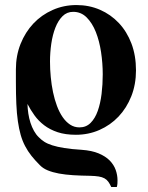

<svg xmlns="http://www.w3.org/2000/svg" viewBox="-20 -522 588 761"><path d="M519 -243.2Q519 -301.8 501 -349.4Q482.9 -397 450.9 -430.9Q418.9 -464.8 376 -483.4Q333 -502 283.2 -502Q232.4 -502 188.5 -482.4Q144.5 -462.9 112.3 -428.7Q80.1 -394.5 61.5 -347.9Q43 -301.3 43 -247.1V-198.2Q43 -148.9 44.7 -110.6Q46.4 -72.3 50.8 -41.7Q55.2 -11.2 62 12.7Q68.8 36.6 79.6 57.1Q90.3 77.6 104.7 95.7Q119.1 113.8 138.2 132.8Q150.4 145.5 169.4 153.3Q188.5 161.1 213.6 165.8Q238.8 170.4 269.8 172.4Q300.8 174.3 336.9 174.8Q357.4 175.3 371.1 177.5Q384.8 179.7 394 184.8Q403.3 189.9 409.4 198.5Q415.5 207 420.9 219.2H442.9Q442.9 219.2 444.3 213.9Q445.8 208.5 445.8 192.9Q445.8 171.9 438.5 151.4Q431.2 130.9 414.6 114Q397.9 97.2 370.8 85.9Q343.8 74.7 304.2 71.8Q262.7 69.3 234.6 64.7Q206.5 60.1 187.3 54Q168 47.9 155.5 39.8Q143.1 31.7 133.8 22Q123 11.7 114.7 -3.2Q106.4 -18.1 100.8 -35.4Q95.2 -52.7 92.3 -71.8Q89.4 -90.8 88.9 -109.9Q101.1 -86.4 116.9 -64.5Q132.8 -42.5 155.3 -25.4Q177.7 -8.3 208.5 2Q239.3 12.2 280.8 12.2Q330.6 12.2 374 -6.8Q417.5 -25.9 449.7 -59.8Q481.9 -93.8 500.5 -140.6Q519 -187.5 519 -243.2ZM387.2 -227.1Q387.2 -187.5 382.6 -149.7Q377.9 -111.8 367.4 -82.3Q356.9 -52.7 339.1 -34.9Q321.3 -17.1 294.9 -17.1Q274.4 -17.1 257.8 -28.1Q241.2 -39.1 228.3 -57.9Q215.3 -76.7 205.8 -102.1Q196.3 -127.4 190.2 -156.5Q184.1 -185.5 181.2 -216.6Q178.2 -247.6 178.2 -277.8Q178.2 -313.5 183.3 -348.9Q188.5 -384.3 199.5 -412.4Q210.4 -440.4 227.8 -457.8Q245.1 -475.1 270 -475.1Q301.3 -475.1 323.5 -452.9Q345.7 -430.7 359.9 -395Q374 -359.4 380.6 -315.2Q387.2 -271 387.2 -227.1Z"/></svg>

Font: Galatia SIL
Style: Bold
Weight: 700
Designer: Development by SIL's NRSI team
Version: Version 2.1